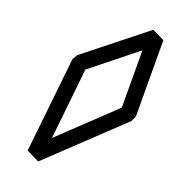

<svg xmlns="http://www.w3.org/2000/svg" viewBox="-364 -1253 1310 1310"><g transform="rotate(45 291.5 -598.0)"><path d="M328.1 -2.9Q293.9 -3.9 224.6 -4.9Q150.4 -223.6 0 -661.1Q1 -674.8 2.9 -703.1Q85 -866.2 248 -1193.4Q281.2 -1193.4 346.7 -1192.4Q425.8 -1025.4 582 -692.4Q582 -677.7 583 -648.4Q498 -433.6 328.1 -2.9ZM112.3 -673.8Q168 -510.7 281.2 -182.6Q344.7 -343.8 471.7 -666Q413.1 -792 294.9 -1042Q234.4 -919.9 112.3 -673.8Z"/></g></svg>

Font: Hector
Style: bold
Weight: 400
Designer: Cristian Lopez
Version: Version 1.0